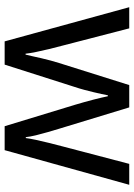

<svg xmlns="http://www.w3.org/2000/svg" viewBox="105 -682 576 826"><g transform="rotate(90 393.0 -269.0)"><path d="M431 -303Q425 -324 419 -344.5Q413 -365 408.5 -383.5Q404 -402 400 -418Q396 -434 394 -445H390Q388 -434 384.5 -418Q381 -402 376.5 -383Q372 -364 366.5 -343.5Q361 -323 354 -302L258 -1H158L11 -537H102L176 -251Q184 -222 191 -192.5Q198 -163 203.5 -136.5Q209 -110 211 -91H215Q218 -103 222 -121Q226 -139 230.5 -159Q235 -179 240.5 -199Q246 -219 251 -235L346 -537H442L534 -235Q541 -212 548.5 -186Q556 -160 562 -135.5Q568 -111 570 -92H574Q576 -109 581.5 -134.5Q587 -160 594.5 -190.5Q602 -221 610 -251L685 -537H775L626 -1H523Z"/></g></svg>

Font: hexsinhala15
Style: Book
Weight: 400
Designer: Jelle Bosma - Monotype Design Team
Foundry: Monotype Imaging Inc.
Version: Version 2.003